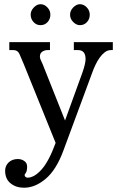

<svg xmlns="http://www.w3.org/2000/svg" viewBox="-20 -670 561 895"><path d="M212.9 -473.6V-436.5H201.2Q188.5 -436.5 177.2 -429.2Q166 -421.9 166 -406.2Q166 -397.5 170.9 -388.2Q175.8 -378.9 178.7 -371.1L283.2 -108.4L364.3 -332Q378.9 -374 378.9 -394.5Q378.9 -436.5 343.8 -436.5H324.2V-473.6H505.9V-436.5H497.1Q481.4 -436.5 468.3 -426.3Q455.1 -416 444.3 -400.9Q433.6 -385.7 424.8 -367.2Q416 -348.6 410.2 -332L275.4 32.2Q242.2 122.1 192.9 163.6Q143.6 205.1 91.8 205.1Q54.7 205.1 29.3 184.6Q3.9 164.1 3.9 126Q3.9 102.5 20.5 86.9Q37.1 71.3 63.5 71.3Q80.1 71.3 93.3 80.6Q106.4 89.8 106.4 106.4Q106.4 127 100.6 135.3Q94.7 143.6 94.7 145.5Q94.7 151.4 99.1 154.8Q103.5 158.2 108.4 158.2Q139.6 158.2 173.8 120.1Q208 82 239.3 -3.9L90.8 -371.1Q79.1 -399.4 70.8 -418Q62.5 -436.5 43 -436.5H23.4V-473.6ZM352.5 -552.7Q335.9 -552.7 321.3 -567.4Q306.6 -582 306.6 -601.6Q306.6 -620.1 321.3 -635.3Q335.9 -650.4 352.5 -650.4Q370.1 -650.4 384.3 -635.7Q398.4 -621.1 398.4 -601.6Q398.4 -581.1 385.3 -566.9Q372.1 -552.7 352.5 -552.7ZM168.9 -552.7Q149.4 -552.7 136.2 -567.4Q123 -582 123 -601.6Q123 -620.1 137.7 -635.3Q152.3 -650.4 168.9 -650.4Q186.5 -650.4 200.7 -635.7Q214.8 -621.1 214.8 -601.6Q214.8 -581.1 201.7 -566.9Q188.5 -552.7 168.9 -552.7Z"/></svg>

Font: Uchen
Style: Regular
Weight: 400
Designer: Christopher J. Fynn
Foundry: Christopher J. Fynn for DDC
Version: Version 1.000 preliminary